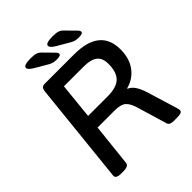

<svg xmlns="http://www.w3.org/2000/svg" viewBox="-237 -1005 1146 1146"><g transform="rotate(-45 335.5 -432.5)"><path d="M115 2Q69 2 72 -24L139 -667Q141 -684 148 -692Q155 -700 172 -700H417Q636 -700 636 -525Q636 -449 599 -399Q562 -349 500 -333L499 -329Q542 -314 568 -229L627 -36Q630 -24 630 -18Q630 -7 619 -2.5Q608 2 581 2H562Q545 2 533 -2.5Q521 -7 518 -19L461 -210Q447 -256 425 -274Q403 -292 353 -292H209L180 -23Q179 -11 167.5 -4.5Q156 2 131 2ZM218 -381H383Q458 -381 491 -413Q524 -445 524 -515Q524 -564 496 -586Q468 -608 407 -608H241ZM325 -751Q304 -751 290.5 -755.5Q277 -760 258 -772L191 -811Q172 -823 165 -831Q158 -839 158 -846Q158 -867 218 -867Q249 -867 264 -861.5Q279 -856 292 -842L349 -784Q359 -774 359 -765Q359 -751 325 -751ZM511 -751Q490 -751 476.5 -755.5Q463 -760 444 -772L377 -811Q358 -823 351 -831Q344 -839 344 -846Q344 -867 404 -867Q435 -867 450 -861.5Q465 -856 478 -842L535 -784Q545 -774 545 -765Q545 -751 511 -751Z"/></g></svg>

Font: Asap Semi Expanded Semi Expanded Medium
Style: Italic
Weight: 500
Width: 6
Italic angle: -6°
Designer: Pablo Cosgaya
Foundry: Omnibus-Type
Version: Version 3.001; ttfautohint (v1.8.4.7-5d5b)